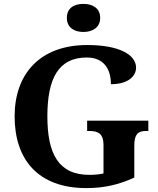

<svg xmlns="http://www.w3.org/2000/svg" viewBox="-20 -955 809 985"><path d="M408 -791C454 -791 494 -814 494 -863C494 -914 454 -935 408 -935C360 -935 323 -914 323 -863C323 -814 360 -791 408 -791ZM423 10C514 10 591 -8 669 -44V-208C669 -265 687 -283 728 -283H741V-336H427V-283H440C487 -283 511 -265 511 -212V-65C488 -60 463 -58 438 -58C281 -58 223 -165 223 -358C223 -551 279 -660 425 -660C510 -660 549 -604 549 -523C633 -523 678 -561 678 -608C678 -673 594 -724 428 -724C183 -724 55 -574 55 -358C55 -137 175 10 423 10Z"/></svg>

Font: Noto Serif NP Hmong
Style: Bold
Weight: 700
Designer: Dalton Maag Ltd
Foundry: Dalton Maag Ltd
Version: Version 1.001